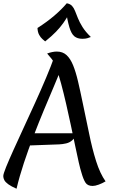

<svg xmlns="http://www.w3.org/2000/svg" viewBox="-25 -1120 690 1173"><path d="M352 -707Q332 -657 303.5 -590.5Q275 -524 243 -447Q211 -370 179.5 -288Q148 -206 121 -124.5Q94 -43 76 33Q44 19 26 6Q8 -7 1.5 -19.5Q-5 -32 -5 -44Q-5 -57 12 -99Q29 -141 57 -203Q85 -265 119.5 -339.5Q154 -414 189.5 -492Q225 -570 256 -643.5Q287 -717 308 -776ZM473 -64Q466 -85 456 -128.5Q446 -172 434 -230.5Q422 -289 408 -354.5Q394 -420 379 -485.5Q364 -551 348.5 -608.5Q333 -666 318 -708Q305 -743 289.5 -761.5Q274 -780 263 -793Q279 -799 294 -802Q309 -805 322 -805Q358 -805 381.5 -783.5Q405 -762 421.5 -721.5Q438 -681 451.5 -623.5Q465 -566 480 -493Q501 -396 519.5 -304Q538 -212 562 -136Q586 -60 620 -12Q600 0 578 8Q556 16 541 16Q510 16 497 -4.5Q484 -25 473 -64ZM167 -306H436Q433 -278 417 -263.5Q401 -249 379.5 -244Q358 -239 337 -238L145 -231ZM251 -867Q245 -872 234 -881.5Q223 -891 214 -907.5Q205 -924 204 -949Q262 -986 307 -1024.5Q352 -1063 383 -1100Q404 -1096 415 -1084Q426 -1072 433.5 -1053Q441 -1034 451 -1009Q461 -984 479 -955Q497 -926 530 -894Q520 -890 508.5 -886.5Q497 -883 478 -883Q448 -883 429.5 -898Q411 -913 399 -953Q387 -993 375 -1067L396 -1034Q380 -1005 361.5 -979Q343 -953 317 -926Q291 -899 251 -867Z"/></svg>

Font: Merienda
Style: Regular
Weight: 400
Designer: Eduardo Rodriguez Tunni
Foundry: Eduardo Rodriguez Tunni
Version: Version 2.001